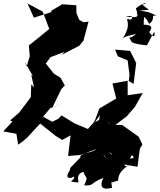

<svg xmlns="http://www.w3.org/2000/svg" viewBox="-69 -857 977 1173"><path d="M395 -825 311 -831 241 -789 248 -784 138 -749 99 -836 192 -786 232 -680C190 -646 150 -612 107 -579L113 -514L94 -452L83 -478L132 -392L122 -399L139 -323L122 -342L119 -263L48 -169L-7 -121L7 -115L-49 -54L31 -40L42 27L55 18L94 -13L190 -117L164 -112L272 -26L311 -2L362 -30L347 96L420 90L540 47L543 109L623 -21L619 -75L587 -118L603 -100L556 -134L500 -105L468 -69L385 -104L307 -152L288 -132L251 -113L194 -144L238 -196L325 -231L251 -200L305 -312L327 -335L300 -383L261 -406L211 -469L240 -508L327 -541L307 -521L416 -578L441 -609L472 -725L442 -721L415 -736L398 -777L397 -828ZM651 -513 711 -488 722 -401 719 -365 618 -347 641 -255 538 -194 513 -127 483 -71 542 -154 529 -85 483 -45 573 -41 531 35 581 112C543 67 585 107 561 61C513 93 605 52 616 90C525 8 529 53 534 36C511 83 444 66 421 98C431 151 474 160 434 93L361 168L356 187C322 232 361 240 381 221C398 248 322 250 409 258C417 261 387 206 441 193C453 238 475 213 445 275C507 281 483 258 563 230C549 254 531 312 612 291C629 307 583 222 639 192C594 208 688 154 678 172C615 125 597 140 612 212C588 251 621 246 616 271C624 252 582 268 653 246C651 189 711 152 753 134C757 135 806 87 727 113C735 57 772 131 725 149C771 83 701 192 691 148L771 162L785 53L801 25L778 -22L678 -93L636 -94L705 -146L756 -205L803 -289L711 -275V-366L747 -344L763 -472L726 -546L634 -554ZM798 -830C840 -829 825 -858 761 -806C782 -742 773 -752 698 -755C765 -774 734 -721 714 -742C692 -739 743 -713 677 -616C688 -640 747 -641 763 -652C717 -603 709 -654 735 -601C749 -589 796 -583 829 -580C855 -628 869 -661 874 -661C885 -599 830 -673 846 -661C824 -648 900 -707 809 -706C809 -776 826 -795 766 -773C761 -766 814 -777 842 -711C887 -742 845 -768 888 -761C828 -790 837 -782 783 -793L841 -797Z"/></svg>

Font: Hussar Lance
Style: ExBdObl
Weight: 700
Foundry: Cannot Into Space Fonts, PlusOne Fonts
Version: Version 2.270